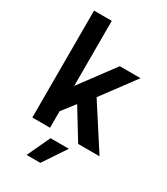

<svg xmlns="http://www.w3.org/2000/svg" viewBox="-218 -795 946 1089"><g transform="rotate(30 255.0 -250.0)"><path d="M247 -193 181 -108V0H65V-700H181V-274L349 -500H485L323 -282L505 0H365ZM213 50H333L233 200H143Z"/></g></svg>

Font: PT Root UI Web Bold
Style: Regular
Weight: 700
Designer: Vitaly Kuzmin
Foundry: ParaType Ltd.
Version: Version 1.000W